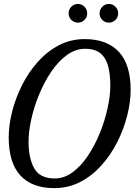

<svg xmlns="http://www.w3.org/2000/svg" viewBox="-20 -962 718 992"><path d="M127.5 -230Q127.5 -144 157 -92Q186.5 -40 262.5 -40Q312.5 -40 356.2 -72.8Q400 -105.5 435.5 -159.2Q471 -213 496.8 -277Q522.5 -341 536.2 -404.8Q550 -468.5 550 -520Q550 -577.5 538.8 -620Q527.5 -662.5 499.2 -686.2Q471 -710 420 -710Q369.5 -710 325 -677.2Q280.5 -644.5 244.2 -590.8Q208 -537 181.8 -473Q155.5 -409 141.5 -345.2Q127.5 -281.5 127.5 -230ZM260 10Q145.5 10 85.2 -55.5Q25 -121 25 -252.5Q25 -315 42.5 -384.5Q60 -454 93.2 -520.8Q126.5 -587.5 174.5 -641.5Q222.5 -695.5 283.5 -727.8Q344.5 -760 417.5 -760Q532.5 -760 593.8 -694.5Q655 -629 655 -497.5Q655 -435 637.5 -365.5Q620 -296 586.5 -229.2Q553 -162.5 505 -108.5Q457 -54.5 395.2 -22.2Q333.5 10 260 10ZM542.5 -845Q522.5 -845 508.5 -859Q494.5 -873 494.5 -893Q494.5 -913 508.5 -927.2Q522.5 -941.5 542.5 -941.5Q562.5 -941.5 576.5 -927.2Q590.5 -913 590.5 -893Q590.5 -873 576.5 -859Q562.5 -845 542.5 -845ZM382.5 -845Q362.5 -845 348.5 -859Q334.5 -873 334.5 -893Q334.5 -913 348.5 -927.2Q362.5 -941.5 382.5 -941.5Q402.5 -941.5 416.5 -927.2Q430.5 -913 430.5 -893Q430.5 -873 416.5 -859Q402.5 -845 382.5 -845Z"/></svg>

Font: Besley* Narrow
Style: Italic
Weight: 400
Width: 4
Italic angle: -13°
Designer: Owen Earl
Foundry: indestructible type*
Version: Version 3.000; ttfautohint (v1.8.3)